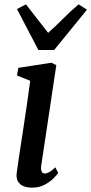

<svg xmlns="http://www.w3.org/2000/svg" viewBox="-20 -853 420 883"><path d="M127.5 10Q104 10 87.2 2.8Q70.5 -4.5 62.5 -18.8Q54.5 -33 56.5 -54.5Q59 -75 64 -109Q69 -143 75.8 -186.8Q82.5 -230.5 90 -280Q97.5 -329.5 105 -381Q112.5 -432.5 119 -481.5L58 -506L64.5 -541L216.5 -564.5L239 -553.5L169.5 -90.5Q167 -72.5 171.8 -63.8Q176.5 -55 185 -55Q195 -55 206.5 -61.2Q218 -67.5 234.5 -83.5L247.5 -57.5Q242.5 -49.5 226.8 -33.5Q211 -17.5 186 -3.8Q161 10 127.5 10ZM156.5 -623 58 -811.5 99.5 -833Q124.5 -801 149.8 -768Q175 -735 201.5 -702Q238.5 -735 270.8 -767.8Q303 -800.5 341.5 -833L380 -808.5L229 -623Z"/></svg>

Font: Merriweather 24pt Medium
Style: Italic
Weight: 500
Italic angle: -7.8°
Version: Version 2.101